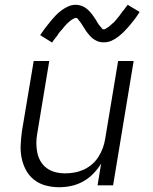

<svg xmlns="http://www.w3.org/2000/svg" viewBox="-20 -775 640 803"><path d="M228 8Q199 8 172 1Q145 -6 123.5 -22.5Q102 -39 89 -63Q76 -87 70.5 -114Q65 -141 66.5 -170Q68 -199 72 -228L121 -520H186L136 -218Q132 -197 132 -176.5Q132 -156 136 -136.5Q140 -117 150 -100Q160 -83 176 -71.5Q192 -60 211.5 -55Q231 -50 252 -50Q272 -50 291.5 -53.5Q311 -57 330 -65.5Q349 -74 365 -88Q381 -102 392 -119.5Q403 -137 410 -156Q417 -175 420 -195L474 -520H539L453 0H388L403 -91Q389 -68 370 -48.5Q351 -29 327.5 -16Q304 -3 278.5 2.5Q253 8 228 8ZM198 -597 148 -628Q160 -646 171.5 -661Q183 -676 193.5 -688.5Q204 -701 213.5 -711Q223 -721 237 -731.5Q251 -742 266 -748.5Q281 -755 297 -755Q303 -755 308 -754Q313 -753 318 -751.5Q323 -750 327.5 -748Q332 -746 336.5 -743Q341 -740 344.5 -737Q348 -734 352 -730Q356 -726 359.5 -722Q363 -718 366 -714Q369 -710 371.5 -706Q374 -702 377 -698Q380 -694 382.5 -689.5Q385 -685 388 -680Q391 -675 394 -671Q397 -667 400 -664Q403 -661 406 -656.5Q409 -652 414 -652Q418 -652 421.5 -654.5Q425 -657 428.5 -659Q432 -661 436 -664Q440 -667 444 -671Q448 -675 450 -676.5Q452 -678 454.5 -680Q457 -682 459.5 -685Q462 -688 464.5 -691Q467 -694 469.5 -697Q472 -700 475 -703.5Q478 -707 481 -711Q484 -715 486.5 -719Q489 -723 492.5 -727Q496 -731 499.5 -735.5Q503 -740 506.5 -745Q510 -750 514 -755L564 -725Q552 -706 540.5 -691Q529 -676 518 -663.5Q507 -651 497.5 -641.5Q488 -632 474.5 -621.5Q461 -611 446 -604.5Q431 -598 415 -598Q409 -598 403.5 -598.5Q398 -599 393 -600.5Q388 -602 383.5 -604.5Q379 -607 374.5 -609.5Q370 -612 366.5 -615Q363 -618 359 -622Q355 -626 352 -630Q349 -634 345.5 -638Q342 -642 339.5 -646Q337 -650 334.5 -654Q332 -658 329 -662.5Q326 -667 323 -672Q320 -677 317 -681Q314 -685 311 -688.5Q308 -692 305.5 -696Q303 -700 298 -700Q294 -700 290 -698Q286 -696 282.5 -694Q279 -692 275 -689Q271 -686 267 -682Q263 -678 261 -676.5Q259 -675 257 -672.5Q255 -670 252.5 -667.5Q250 -665 247.5 -662Q245 -659 242.5 -655.5Q240 -652 236.5 -648.5Q233 -645 230 -641.5Q227 -638 224.5 -634Q222 -630 219 -625.5Q216 -621 212 -616.5Q208 -612 204.5 -607Q201 -602 198 -597Z"/></svg>

Font: Iosevka Light Extended Oblique
Style: Regular
Weight: 300
Width: 7
Italic angle: -9°
Monospace: yes
Designer: Belleve Invis
Foundry: Belleve Invis
Version: Version 32.5.0; ttfautohint (v1.8.4)